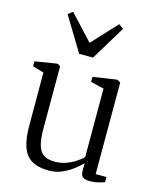

<svg xmlns="http://www.w3.org/2000/svg" viewBox="-123 -908 818 1004"><g transform="rotate(15 286.0 -406.5)"><path d="M458 8.5Q435 8.5 422.2 -0.2Q409.5 -9 409.5 -33V-75Q392 -57 365.8 -37Q339.5 -17 307.2 -3.2Q275 10.5 237.5 10.5Q151.5 10.5 115.2 -36.2Q79 -83 79 -187.5L78.5 -477.5L18 -495V-522L132 -540.5H141L154.5 -531V-195.5Q154.5 -145 162.5 -111Q170.5 -77 192.2 -59.8Q214 -42.5 255.5 -42.5Q287.5 -42.5 315.2 -52.2Q343 -62 365.8 -76.8Q388.5 -91.5 404 -106.5V-477.5L332 -495V-522L455 -540.5H463.5L480 -531V-35H538.5L538 -6.5Q522 -1.5 502.8 3.5Q483.5 8.5 458 8.5ZM234 -620 121.5 -805.5 146.5 -824.5 271.5 -690 396.5 -824.5 421.5 -805.5 309 -620Z"/></g></svg>

Font: Merriweather 72pt Light
Style: Regular
Weight: 300
Version: Version 2.100